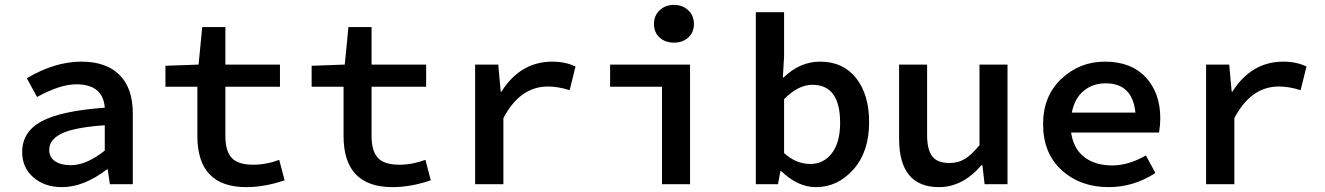

<svg xmlns="http://www.w3.org/2000/svg" viewBox="-20 -756 5440 788"><path d="M235 12Q163 12 117 -28Q71 -68 71 -132Q71 -215 150.5 -258Q230 -301 410 -314Q403 -410 293 -410Q227 -410 132 -358L90 -435Q205 -503 314 -503Q416 -503 470.5 -448.5Q525 -394 525 -291V0H431L422 -61H419Q324 12 235 12ZM270 -78Q335 -78 410 -138V-242Q284 -233 233 -208Q182 -183 182 -141Q182 -110 206.5 -94Q231 -78 270 -78Z M991 12Q790 12 790 -198V-400H659V-486L795 -491L810 -645H905V-491H1129V-400H905V-198Q905 -136 931 -108Q957 -80 1019 -80Q1073 -80 1126 -100L1148 -16Q1066 12 991 12Z M1591 12Q1390 12 1390 -198V-400H1259V-486L1395 -491L1410 -645H1505V-491H1729V-400H1505V-198Q1505 -136 1531 -108Q1557 -80 1619 -80Q1673 -80 1726 -100L1748 -16Q1666 12 1591 12Z M1930 0V-491H2025L2035 -380H2038Q2116 -503 2247 -503Q2301 -503 2342 -483L2318 -386Q2270 -401 2229 -401Q2114 -401 2046 -271V0Z M2697 0V-400H2484V-491H2812V0ZM2664 -658Q2664 -692 2687.5 -714Q2711 -736 2746 -736Q2781 -736 2804.5 -714Q2828 -692 2828 -658Q2828 -623 2805 -602Q2782 -581 2746 -581Q2710 -581 2687 -602Q2664 -623 2664 -658Z M3329 12Q3254 12 3186 -54H3183L3173 0H3082V-706H3198V-524L3193 -438H3196Q3263 -503 3346 -503Q3440 -503 3493.5 -435.5Q3547 -368 3547 -254Q3547 -133 3482.5 -60.5Q3418 12 3329 12ZM3306 -83Q3360 -83 3394 -127Q3428 -171 3428 -252Q3428 -408 3314 -408Q3256 -408 3198 -349V-128Q3247 -83 3306 -83Z M3834 12Q3670 12 3670 -187V-491H3785V-202Q3785 -142 3806 -114.5Q3827 -87 3877 -87Q3912 -87 3939.5 -103.5Q3967 -120 4000 -160V-491H4115V0H4021L4012 -78H4008Q3931 12 3834 12Z M4530 12Q4414 12 4337.5 -57.5Q4261 -127 4261 -246Q4261 -362 4336 -432.5Q4411 -503 4515 -503Q4622 -503 4682 -439Q4742 -375 4742 -270Q4742 -245 4737 -212H4376Q4386 -145 4430.5 -111Q4475 -77 4545 -77Q4611 -77 4683 -118L4722 -46Q4633 12 4530 12ZM4518 -414Q4465 -414 4427.5 -383Q4390 -352 4379 -294H4640Q4628 -414 4518 -414Z M4930 0V-491H5025L5035 -380H5038Q5116 -503 5247 -503Q5301 -503 5342 -483L5318 -386Q5270 -401 5229 -401Q5114 -401 5046 -271V0Z"/></svg>

Font: TypoPRO Source Code Pro
Style: Regular
Weight: 600
Monospace: yes
Designer: Paul D. Hunt, Teo Tuominen
Foundry: Adobe Systems Incorporated
Version: Version 2.010;PS 1.0;hotconv 1.0.84;makeotf.lib2.5.63406